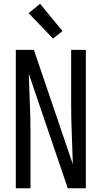

<svg xmlns="http://www.w3.org/2000/svg" viewBox="-20 -1000 540 1020"><path d="M64 0V-735H160L367 -127Q365 -206 361.5 -284.5Q358 -363 358 -441V-735H436V0H340L133 -608Q135 -529 138.5 -450.5Q142 -372 142 -294V0ZM262 -795 132 -930 193 -980 312 -835Z"/></svg>

Font: Iosevka MaddieWtf
Style: Regular
Weight: 400
Monospace: yes
Designer: Belleve Invis
Foundry: Belleve Invis
Version: Version 31.3.0; ttfautohint (v1.8.3)